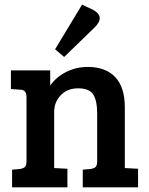

<svg xmlns="http://www.w3.org/2000/svg" viewBox="-20 -806 640 826"><path d="M27 -423V-503H196V-438Q222 -475 265 -496.5Q308 -518 358 -518Q434 -518 475.5 -474.5Q517 -431 517 -344V-83L574 -80V0H336V-76L369 -79Q384 -81 391 -87.5Q398 -94 398 -112V-318Q398 -373 381 -399.5Q364 -426 316.5 -426Q269 -426 241 -396Q213 -366 213 -325V-83L270 -80V0H32V-76L65 -79Q80 -81 87 -87.5Q94 -94 94 -112V-389Q94 -419 69 -420ZM217 -594 333 -786 380 -764Q409 -748 409 -728Q409 -708 384 -685L256 -561Z"/></svg>

Font: Bree Serif
Style: Regular
Weight: 400
Designer: Veronika Burian, Jos Scaglione
Foundry: TypeTogether
Version: Version 1.002